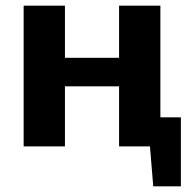

<svg xmlns="http://www.w3.org/2000/svg" viewBox="-20 -514 666 674"><path d="M615 -102V0H448L447 -102ZM615 -5V140H518L506 -5ZM208 -494V0H63V-494ZM407 -311V-211H202V-311ZM543 -494V0H398V-494Z"/></svg>

Font: Exo 2
Style: Bold
Weight: 700
Designer: Natanael Gama
Foundry: Natanael Gama
Version: Version 2.010